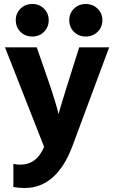

<svg xmlns="http://www.w3.org/2000/svg" viewBox="-20 -744 572 962"><path d="M344 -15Q265 198 103 198Q72 198 47 193V77Q63 81 81 81Q164 81 201 -8L5 -507H164L219 -349Q240 -288 253.5 -244Q267 -200 270 -186L273 -172Q284 -212 327 -349L377 -507H527ZM493 -643Q493 -608 469 -584.5Q445 -561 410 -561Q374 -561 350.5 -584.5Q327 -608 327 -643Q327 -677 350.5 -700.5Q374 -724 410 -724Q445 -724 469 -700.5Q493 -677 493 -643ZM224 -643Q224 -608 200.5 -584.5Q177 -561 142 -561Q106 -561 82.5 -584.5Q59 -608 59 -643Q59 -677 82.5 -700.5Q106 -724 142 -724Q177 -724 200.5 -700.5Q224 -677 224 -643Z"/></svg>

Font: Hind Guntur
Style: Bold
Weight: 700
Designer: Manushi Parikh, Hitesh Malaviya
Foundry: Indian Type Foundry
Version: Version 1.002;PS 1.0;hotconv 1.0.86;makeotf.lib2.5.63406; tt